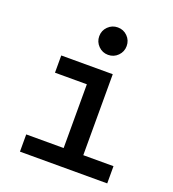

<svg xmlns="http://www.w3.org/2000/svg" viewBox="-135 -847 856 951"><g transform="rotate(20 293.0 -372.0)"><path d="M78.1 0V-90.8H275.4V-426.8H107.4V-517.6H378.9V-90.8H538.1V0ZM323.7 -599.6Q293.9 -599.6 272.7 -620.8Q251.5 -642.1 251.5 -671.9Q251.5 -702.1 272.7 -723.1Q293.9 -744.1 323.7 -744.1Q354 -744.1 375 -723.1Q396 -702.1 396 -671.9Q396 -642.1 375 -620.8Q354 -599.6 323.7 -599.6Z"/></g></svg>

Font: Cascadia Mono PL
Style: Regular
Weight: 400
Monospace: yes
Designer: Aaron Bell
Foundry: Saja Typeworks
Version: Version 2404.023; ttfautohint (v1.8.4)